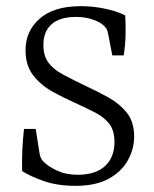

<svg xmlns="http://www.w3.org/2000/svg" viewBox="-20 -596 501 624"><path d="M416 -152Q416 -112 395.5 -75Q375 -38 333 -15Q291 8 225 8Q167 8 122.5 -7.5Q78 -23 52 -40Q51 -74 52.5 -107.5Q54 -141 58 -177H96L109 -95Q110 -90 112.5 -83.5Q115 -77 122 -70Q138 -54 166.5 -41Q195 -28 232 -28Q291 -28 321.5 -56.5Q352 -85 352 -134Q352 -171 336 -192.5Q320 -214 290.5 -229.5Q261 -245 221 -263Q187 -278 150 -298.5Q113 -319 88 -351Q63 -383 63 -433Q63 -495 109 -535.5Q155 -576 243 -576Q281 -576 320 -568Q359 -560 387 -546Q389 -510 388 -478.5Q387 -447 382 -416H345L331 -488Q330 -494 327 -500.5Q324 -507 316 -514Q304 -525 280 -533Q256 -541 227 -541Q175 -541 148 -517.5Q121 -494 121 -450Q121 -415 137 -393Q153 -371 184.5 -354Q216 -337 260 -316Q299 -298 334.5 -278Q370 -258 393 -228.5Q416 -199 416 -152Z"/></svg>

Font: Yrsa Light
Style: Regular
Weight: 300
Designer: Anna Giedrys (Yrsa+Rasa design), David Brezina (Yrsa art-direction, Rasa art-direction, design)
Foundry: Rosetta Type Foundry
Version: Version 2.004